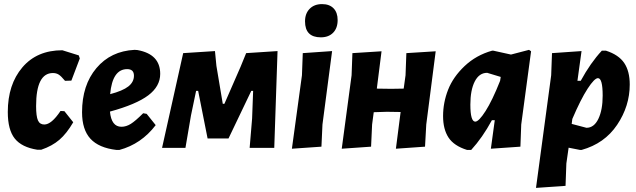

<svg xmlns="http://www.w3.org/2000/svg" viewBox="-20 -721 3101 936"><path d="M284 -476 364 -451 369 -436 328 -328 297 -327Q278 -350 266 -357.5Q254 -365 238 -365Q156 -365 156 -204Q156 -154 165 -134Q174 -114 196 -114Q231 -114 275 -180L294 -179L337 -125Q305 -70 269.5 -39.5Q234 -9 181 9H162Q86 -3 52 -45.5Q18 -88 18 -175Q18 -309 89 -392.5Q160 -476 284 -476Z M739 -111Q669 -19 562 10H548Q462 0 421 -44.5Q380 -89 380 -174Q380 -306 450 -389Q520 -472 636 -478L650 -477Q761 -457 761 -361Q761 -300 702.5 -256Q644 -212 516 -177Q523 -103 572 -103Q595 -103 617.5 -117Q640 -131 678 -169L695 -166ZM600 -384Q528 -384 517 -262Q578 -278 605.5 -299.5Q633 -321 633 -352Q633 -384 600 -384Z M770 0 873 -462 1028 -472 1035 -400 1066 -215H1074L1153 -396L1180 -462L1333 -472L1317 0H1197L1209 -143L1214 -278H1205L1094 -46H992L946 -278H936L911 -158L884 0Z M1550 -701Q1586 -701 1606 -680.5Q1626 -660 1626 -623Q1626 -584 1604 -561.5Q1582 -539 1544 -539Q1467 -539 1467 -617Q1467 -655 1489.5 -678Q1512 -701 1550 -701ZM1599 -472 1552 -114 1547 -6 1403 4 1452 -354 1456 -462Z M1840 -471 1817 -289 1887 -288 1948 -289 1957 -354 1961 -462 2104 -471 2058 -114 2052 -6 1910 4 1933 -175 1866 -176 1802 -174 1794 -114 1789 -6 1646 4 1694 -354 1698 -462Z M2379 -474H2385L2471 -455L2559 -478L2569 -471L2521 -114L2517 -6L2373 4L2392 -135H2378Q2332 -50 2277 10H2257Q2193 -10 2166.5 -50.5Q2140 -91 2140 -155Q2140 -221 2164.5 -283.5Q2189 -346 2245 -399Q2301 -452 2379 -474ZM2273 -211Q2273 -128 2297 -128Q2314 -128 2347 -179.5Q2380 -231 2418 -327L2421 -346L2355 -366Q2316 -366 2294.5 -324Q2273 -282 2273 -211Z M2815 -472 2795 -327H2811Q2859 -415 2914 -474H2934Q2996 -454 3023 -414Q3050 -374 3050 -309Q3050 -204 2988.5 -112.5Q2927 -21 2815 10H2808L2752 -1L2741 76L2737 185L2593 195L2667 -354L2671 -462ZM2895 -340Q2878 -340 2844.5 -288.5Q2811 -237 2770 -141L2767 -117L2839 -98Q2876 -98 2897 -141.5Q2918 -185 2918 -255Q2918 -340 2895 -340Z"/></svg>

Font: Alegreya Sans SC ExtraBold
Style: Italic
Weight: 800
Italic angle: -7°
Designer: Juan Pablo del Peral
Foundry: Huerta Tipografica
Version: Version 2.007